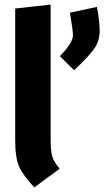

<svg xmlns="http://www.w3.org/2000/svg" viewBox="-20 -789 453 834"><path d="M401 -759Q413 -696 413 -655Q413 -614 392 -581.5Q371 -549 302 -484L240 -545Q297 -603 297 -636Q297 -654 284 -734ZM200 -183Q200 -134 206.5 -111Q213 -88 239 -56L129 25Q81 -26 63.5 -64.5Q46 -103 46 -180V-752L200 -769Z"/></svg>

Font: Magra
Style: Bold
Weight: 600
Designer: Viviana Monsalve
Foundry: Viviana Monsalve
Version: Version 1.001